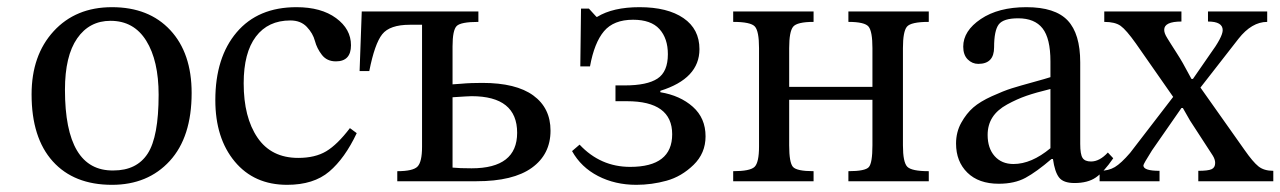

<svg xmlns="http://www.w3.org/2000/svg" viewBox="-20 -505 3568 535"><path d="M292 -485Q395 -485 454.5 -421Q514 -357 514 -246Q514 -123 453 -56.5Q392 10 292 10Q186 10 127 -55.5Q68 -121 68 -242Q68 -351 129.5 -418Q191 -485 292 -485ZM288 -447Q229 -447 195 -398Q161 -349 161 -255Q161 -28 296 -30Q361 -30 391.5 -77Q422 -124 422 -241Q422 -336 387.5 -391.5Q353 -447 288 -447Z M955 -148 974 -134Q941 -64 897.5 -27Q854 10 780 10Q688 10 634 -55Q580 -120 580 -226Q580 -345 639.5 -415Q699 -485 806 -485Q875 -485 916.5 -454.5Q958 -424 958 -379Q958 -334 916 -334Q891 -334 877 -352Q863 -370 857.5 -391Q852 -412 835 -430Q818 -448 789 -448Q727 -448 693 -403Q659 -358 659 -273Q659 -178 697.5 -121.5Q736 -65 811 -65Q858 -65 889 -83.5Q920 -102 955 -148Z M1087 -28Q1131 -28 1143.5 -41Q1156 -54 1156 -96V-436H1122Q1066 -436 1045 -409.5Q1024 -383 1009 -307H982L988 -473H1313V-444Q1264 -444 1252.5 -432.5Q1241 -421 1241 -376V-270Q1247 -270 1263 -271.5Q1279 -273 1294 -273.5Q1309 -274 1324 -274Q1418 -274 1466 -239Q1514 -204 1514 -141Q1514 -75 1462 -37.5Q1410 0 1308 0H1087ZM1241 -234V-38Q1260 -36 1294 -36Q1421 -36 1421 -135Q1421 -237 1294 -237Q1286 -237 1241 -234Z M1820 -252V-248Q1875 -239 1910.5 -207.5Q1946 -176 1946 -125Q1946 -78 1912.5 -45.5Q1879 -13 1837.5 -1.5Q1796 10 1753 10Q1694 10 1646.5 -14.5Q1599 -39 1574 -84L1595 -102Q1653 -40 1736 -40Q1853 -40 1853 -131Q1853 -223 1727 -223H1695V-267H1721Q1783 -267 1812 -286Q1841 -305 1841 -354Q1841 -398 1817.5 -424Q1794 -450 1744 -450Q1690 -450 1663 -418Q1636 -386 1624 -320H1597L1599 -481H1621L1642 -458H1644Q1688 -485 1762 -485Q1840 -485 1884.5 -454.5Q1929 -424 1929 -368Q1929 -286 1820 -252Z M2179 -371V-263H2411V-371Q2411 -417 2400.5 -430.5Q2390 -444 2344 -444V-473H2568V-444Q2518 -444 2507 -430.5Q2496 -417 2496 -371V-100Q2496 -53 2508 -40.5Q2520 -28 2568 -28V0H2344V-28Q2391 -28 2401 -39.5Q2411 -51 2411 -100V-227H2179V-100Q2179 -52 2189.5 -40Q2200 -28 2247 -28V0H2023V-28Q2070 -28 2082.5 -40Q2095 -52 2095 -97V-371Q2095 -418 2083.5 -431Q2072 -444 2023 -444V-473H2247V-444Q2201 -444 2190 -430.5Q2179 -417 2179 -371Z M2914 -62H2910Q2868 -26 2837.5 -9.5Q2807 7 2763 7Q2707 7 2675.5 -24Q2644 -55 2644 -105Q2644 -137 2658.5 -163Q2673 -189 2692 -205.5Q2711 -222 2744 -237Q2777 -252 2799.5 -259Q2822 -266 2858.5 -276Q2895 -286 2907 -290V-334Q2907 -398 2885 -426Q2863 -454 2817 -454Q2776 -454 2763 -437Q2750 -420 2750 -373Q2750 -327 2706 -327Q2689 -327 2676.5 -339.5Q2664 -352 2664 -375Q2664 -419 2713 -452Q2762 -485 2840 -485Q2920 -485 2955 -448Q2990 -411 2990 -331V-104Q2990 -75 2996.5 -65Q3003 -55 3020 -55Q3044 -55 3067 -80L3082 -64Q3056 -26 3033.5 -10.5Q3011 5 2974 5Q2943 5 2931 -10.5Q2919 -26 2914 -62ZM2907 -92V-257Q2866 -247 2840 -238Q2814 -229 2786.5 -214Q2759 -199 2745.5 -178Q2732 -157 2732 -129Q2732 -92 2751.5 -70Q2771 -48 2804 -48Q2854 -48 2907 -92Z M3528 0H3319V-29Q3346 -29 3356 -33.5Q3366 -38 3366 -51Q3366 -61 3359 -72L3296 -169L3276 -204H3272L3190 -86Q3166 -48 3166 -44Q3166 -29 3211 -29V0H3044V-29Q3069 -29 3086.5 -39.5Q3104 -50 3129 -79L3249 -235L3145 -384Q3118 -422 3102.5 -433Q3087 -444 3057 -444V-473H3272V-445Q3224 -445 3224 -422Q3224 -417 3226 -411.5Q3228 -406 3233 -398Q3238 -390 3243 -382Q3248 -374 3258 -358.5Q3268 -343 3276 -329L3300 -285H3304L3351 -353Q3387 -402 3387 -421Q3387 -445 3346 -445V-473H3511V-444Q3468 -444 3431 -397L3325 -261L3448 -87Q3471 -54 3486.5 -41.5Q3502 -29 3528 -29Z"/></svg>

Font: myMathFont
Style: Regular
Weight: 400
Designer: Ross Mills, John Hudson & Paul Hanslow, Tiro Typeworks Ltd; with prior portions MicroPress Inc., and Coen Hoffman. Math 
Foundry: Tiro Typeworks Ltd
Version: Version 2.13 b171